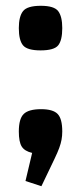

<svg xmlns="http://www.w3.org/2000/svg" viewBox="-20 -525 274 663"><path d="M123 118 68 100 91 3Q65 -3 55 -19Q45 -35 45 -71Q45 -115 62 -131.5Q79 -148 122 -148Q163 -148 179 -131.5Q195 -115 195 -71Q195 -56 192.5 -42.5Q190 -29 184.5 -14Q179 1 168 24ZM45 -428Q45 -468 59.5 -486.5Q74 -505 121 -505Q167 -505 181 -486.5Q195 -468 195 -428Q195 -386 181 -368.5Q167 -351 120 -351Q74 -351 59.5 -368.5Q45 -386 45 -428Z"/></svg>

Font: Changa Medium
Style: Regular
Weight: 500
Designer: Eduardo Rodriguez Tunni
Foundry: Eduardo Rodriguez Tunni
Version: Version 3.003